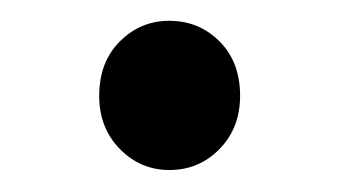

<svg xmlns="http://www.w3.org/2000/svg" viewBox="-20 -146 318 180"><path d="M138.8 13.4Q111.7 13.4 92.4 -6.3Q73 -26 73 -56.1Q73 -87.9 92.4 -107.2Q111.7 -126.5 138.8 -126.5Q166.5 -126.5 185.8 -107.2Q205.1 -87.9 205.1 -56.1Q205.1 -26 185.8 -6.3Q166.5 13.4 138.8 13.4Z"/></svg>

Font: Shanggu Sans SC VF
Style: Regular
Weight: 250
Designer: GuiWonder
Version: Version 1.021